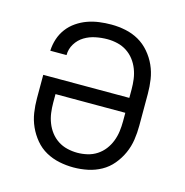

<svg xmlns="http://www.w3.org/2000/svg" viewBox="-85 -608 671 696"><g transform="rotate(15 250.0 -260.0)"><path d="M250 8Q223 8 196.5 2.5Q170 -3 146.5 -16Q123 -29 105.5 -50Q88 -71 77 -95.5Q66 -120 62 -146.5Q58 -173 58 -200V-288H381V-320Q381 -339 378.5 -358Q376 -377 369 -395Q362 -413 350.5 -428Q339 -443 323 -453.5Q307 -464 288 -468.5Q269 -473 250 -473Q228 -473 205.5 -468.5Q183 -464 164 -452.5Q145 -441 133 -421.5Q121 -402 121 -379H60Q61 -402 68 -423.5Q75 -445 88.5 -463Q102 -481 121 -494Q140 -507 161 -514.5Q182 -522 204.5 -525Q227 -528 250 -528Q277 -528 303.5 -522.5Q330 -517 353 -504Q376 -491 394 -470Q412 -449 423 -424.5Q434 -400 438 -373.5Q442 -347 442 -320V-200Q442 -173 438 -146.5Q434 -120 423 -95.5Q412 -71 394.5 -50Q377 -29 353.5 -16Q330 -3 303.5 2.5Q277 8 250 8ZM250 -47Q269 -47 288 -51.5Q307 -56 323 -66.5Q339 -77 350.5 -92Q362 -107 369 -125Q376 -143 378.5 -162Q381 -181 381 -200V-232H119V-200Q119 -181 121.5 -162Q124 -143 131 -125Q138 -107 149.5 -92Q161 -77 177 -66.5Q193 -56 212 -51.5Q231 -47 250 -47Z"/></g></svg>

Font: Iosevka Fixed Light
Style: Regular
Weight: 300
Monospace: yes
Designer: Belleve Invis
Foundry: Belleve Invis
Version: Version 32.3.0